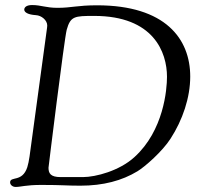

<svg xmlns="http://www.w3.org/2000/svg" viewBox="-20 -735 807 760"><path d="M20 -13C20 -4 29 5 42 5C62 5 83 -3 143 -3C230 -3 239 0 298 0C389 0 463 -20 524 -57C554 -75 623 -136 655 -186C703 -260 733 -349 733 -432C733 -581 635 -714 364 -714C286 -714 263 -704 208 -704C161 -704 143 -715 107 -715C82 -715 76 -704 76 -697C76 -686 91 -677 122 -675C144 -674 167 -655 167 -634C167 -629 166 -624 165 -616L97 -116C94 -96 92 -87 88 -73C68 -12 20 -39 20 -13ZM172 -71C172 -73 234 -578 244 -617C259 -671 275 -672 353 -672C588 -672 641 -528 641 -431C641 -381 628 -218 512 -113C453 -59 359 -34 308 -34H220C180 -34 172 -49 172 -71Z"/></svg>

Font: OFL Sorts Mill Goudy
Style: Italic
Weight: 500
Italic angle: -6°
Version: Version 003.000